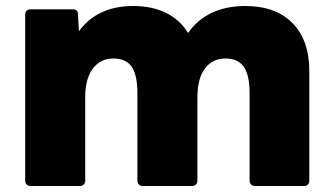

<svg xmlns="http://www.w3.org/2000/svg" viewBox="-20 -578 1111 640"><path d="M64 24V-530Q64 -538 69 -542.5Q74 -547 82 -547H222Q240 -547 240 -530L243 -474Q305 -558 424 -558Q487 -558 533.5 -535Q580 -512 607 -468Q638 -513 686.5 -535.5Q735 -558 797 -558Q899 -558 955 -501Q1011 -444 1011 -342V24Q1011 32 1006.5 37Q1002 42 995 42H830Q822 42 817 37Q812 32 812 24V-267Q812 -328 792.5 -355.5Q773 -383 732 -383Q688 -383 663 -349.5Q638 -316 638 -253V24Q638 32 633 37Q628 42 620 42H456Q448 42 443 37Q438 32 438 24V-267Q438 -328 419 -355.5Q400 -383 358 -383Q315 -383 289.5 -349.5Q264 -316 264 -253V24Q264 32 259 37Q254 42 246 42H82Q74 42 69 37Q64 32 64 24Z"/></svg>

Font: LINE Seed JP_TTF ExtraBold
Style: Regular
Weight: 800
Designer: LY Corporation & Fontrix & Fontworks
Version: Version 1.015